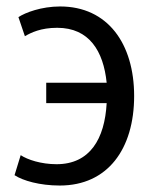

<svg xmlns="http://www.w3.org/2000/svg" viewBox="-20 -562 483 594"><path d="M310 -243H123V-306H310C300 -404 256 -476 157 -476C106 -476 76 -461 57 -450L37 -509C58 -523 108 -542 166 -542C313 -542 395 -427 395 -265C395 -101 313 12 165 12C103 12 51 -3 25 -20L44 -82C65 -68 107 -54 155 -54C258 -54 304 -132 310 -243Z"/></svg>

Font: Repo Regular
Style: Regular
Weight: 400
Designer: Stefan Peev
Foundry: Context Ltd
Version: Version 1.502